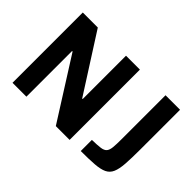

<svg xmlns="http://www.w3.org/2000/svg" viewBox="-109 -1009 1329 1329"><g transform="rotate(45 556.0 -344.0)"><path d="M82 0V-688H229L500 -264H505V-688H641V0H506L223 -447H218V0ZM750 0V-109Q803 -110 832 -114Q861 -118 873.5 -132.5Q886 -147 889 -177Q892 -207 892 -260V-688H1034V-298Q1034 -212 1030 -156.5Q1026 -101 1012 -69Q998 -37 967.5 -22.5Q937 -8 884 -4Q831 0 750 0Z"/></g></svg>

Font: Saira SemiBold
Style: Regular
Weight: 600
Designer: Hector Gatti with collaboration of the Omnibus-Type team
Foundry: Omnibus-Type
Version: Version 1.100; ttfautohint (v1.8.3)